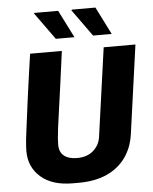

<svg xmlns="http://www.w3.org/2000/svg" viewBox="-60 -947 803 1006"><g transform="rotate(-5 341.5 -443.5)"><path d="M282 10Q174 10 114 -42.5Q54 -95 54 -179Q54 -191 55 -206Q56 -221 58 -241.5Q60 -262 64 -290Q68 -318 72.5 -355Q77 -392 83.5 -440.5Q90 -489 98.5 -550Q107 -611 118 -686H285Q271 -581 260.5 -504.5Q250 -428 242.5 -375.5Q235 -323 230.5 -288.5Q226 -254 224.5 -233Q223 -212 223 -198Q223 -159 247.5 -139.5Q272 -120 316 -120Q369 -120 401.5 -148.5Q434 -177 440 -221L505 -686H672L607 -219Q597 -149 560 -97.5Q523 -46 461 -18Q399 10 313 10ZM455 -752 353 -894 358 -897H480L553 -752ZM259 -752 157 -894 159 -897H284L357 -752Z"/></g></svg>

Font: Chivo Medium
Style: Bold Italic
Weight: 700
Italic angle: -8.05°
Version: Version 2.002